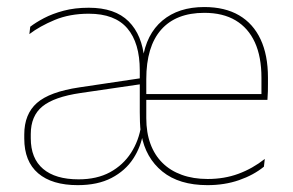

<svg xmlns="http://www.w3.org/2000/svg" viewBox="-20 -517 834 546"><path d="M570 9.5Q489.5 9.5 441.8 -29.2Q394 -68 382 -134.5L380.5 -139Q378.5 -155 378 -170Q377.5 -185 377.5 -198.5V-316.5Q377.5 -395 342 -436.5Q306.5 -478 232.5 -478Q178 -478 135.5 -460.2Q93 -442.5 63.5 -420L66 -441Q81.5 -453 105.2 -465.5Q129 -478 160.8 -486.5Q192.5 -495 232.5 -495Q307 -495 345.8 -456.2Q384.5 -417.5 390.5 -348H385.5Q396 -420 441.8 -458.5Q487.5 -497 561 -497Q619.5 -497 659.8 -473.5Q700 -450 721 -405.2Q742 -360.5 742 -296.5V-279.5Q742 -268.5 741.8 -257.5Q741.5 -246.5 740.5 -233H723.5Q723.5 -250.5 723.5 -266.5Q723.5 -282.5 723.5 -296Q723.5 -355.5 704.8 -396.5Q686 -437.5 650 -459Q614 -480.5 561 -480.5Q480.5 -480.5 438.2 -432.5Q396 -384.5 396 -292V-240V-236V-181Q396 -140 407.8 -108Q419.5 -76 442 -53.8Q464.5 -31.5 497 -19.8Q529.5 -8 570.5 -8Q618 -8 658 -22.8Q698 -37.5 733 -65L730.5 -43Q701 -19 660 -4.8Q619 9.5 570 9.5ZM201 9.5Q128 9.5 88.5 -24.2Q49 -58 49 -123V-134.5Q49 -192.5 85 -224.2Q121 -256 205.5 -268.5L386.5 -295.5L387 -278.5L209 -252.5Q134 -241.5 100.8 -214.5Q67.5 -187.5 67.5 -135.5V-124Q67.5 -66.5 102.5 -36.8Q137.5 -7 203.5 -7Q255.5 -7 292.8 -27.2Q330 -47.5 352.5 -82.2Q375 -117 381.5 -160.5L393 -142H387.5Q381.5 -100.5 359 -66Q336.5 -31.5 297.2 -11Q258 9.5 201 9.5ZM733.5 -233H386V-249.5H733.5Z"/></svg>

Font: Anek Malayalam Thin
Style: Regular
Weight: 250
Version: Version 1.003